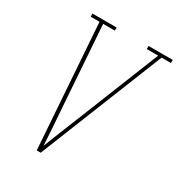

<svg xmlns="http://www.w3.org/2000/svg" viewBox="-174 -850 895 964"><g transform="rotate(30 273.0 -367.5)"><path d="M182 0 132 -717H81V-735H221V-717H153L186 -245Q190 -193 193.5 -141Q197 -89 200 -37Q220 -89 241 -141Q262 -193 283 -245L472 -717H406V-735H546V-717H492L205 0Z"/></g></svg>

Font: Iosevka Slab Thin
Style: Italic
Weight: 100
Italic angle: -9°
Monospace: yes
Designer: Belleve Invis
Foundry: Belleve Invis
Version: Version 11.1.1; ttfautohint (v1.8.3)